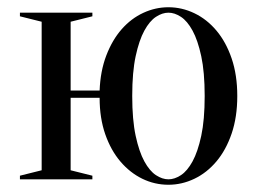

<svg xmlns="http://www.w3.org/2000/svg" viewBox="-20 -495 720 530"><path d="M445 -475Q482 -475 516.5 -458.5Q551 -442 577.5 -410.5Q604 -379 619.5 -333.5Q635 -288 635 -230Q635 -172 619.5 -126.5Q604 -81 577.5 -49.5Q551 -18 516.5 -1.5Q482 15 445 15Q407 15 373 -1.5Q339 -18 312.5 -49Q286 -80 270.5 -124.5Q255 -169 255 -225H175V-25L235 -10V0H35V-10L95 -25V-435L35 -450V-460H235V-450L175 -435V-245H255Q257 -299 273.5 -342Q290 -385 316 -414.5Q342 -444 375.5 -459.5Q409 -475 445 -475ZM445 -460Q428 -460 410.5 -448.5Q393 -437 378.5 -410.5Q364 -384 354.5 -340Q345 -296 345 -230Q345 -164 354.5 -120Q364 -76 378.5 -49.5Q393 -23 410.5 -11.5Q428 0 445 0Q462 0 479.5 -11.5Q497 -23 511.5 -49.5Q526 -76 535.5 -120Q545 -164 545 -230Q545 -296 535.5 -340Q526 -384 511.5 -410.5Q497 -437 479.5 -448.5Q462 -460 445 -460Z"/></svg>

Font: Oranienbaum
Style: Regular
Weight: 400
Designer: Oleg Pospelov and Jovanny Lemonad
Foundry: Oleg Pospelov and jovanny Lemonad
Version: Version 1.001; ttfautohint (v0.91) -l 8 -r 50 -G 200 -x 0 -w